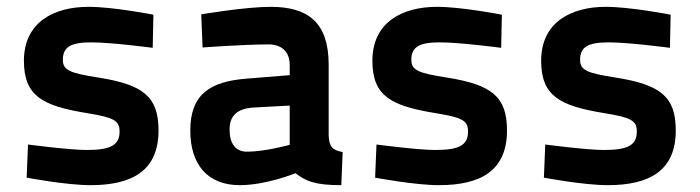

<svg xmlns="http://www.w3.org/2000/svg" viewBox="-20 -531 2048 562"><path d="M429 -488C429 -488 312 -511 239 -511C139 -511 50 -467 50 -353C50 -249 106 -221 234 -200C314 -187 330 -178 330 -146C330 -106 304 -92 234 -92C183 -92 62 -108 62 -108L58 -11C58 -11 174 11 245 11C368 11 444 -32 444 -149C444 -248 400 -283 268 -304C185 -317 164 -325 164 -356C164 -394 188 -407 247 -407C307 -407 427 -391 427 -391Z M942 -342C942 -465 882 -511 772 -511C698 -511 569 -489 569 -489L573 -392C573 -392 692 -401 766 -401C804 -401 828 -380 828 -341V-311L704 -301C596 -293 537 -256 537 -149C537 -50 587 11 682 11C759 11 845 -24 845 -24C875 -1 901 11 979 11L983 -86C954 -91 943 -101 942 -136ZM828 -222V-107C828 -107 756 -87 703 -87C670 -87 652 -110 652 -152C652 -193 675 -212 718 -216Z M1449 -488C1449 -488 1332 -511 1259 -511C1159 -511 1070 -467 1070 -353C1070 -249 1126 -221 1254 -200C1334 -187 1350 -178 1350 -146C1350 -106 1324 -92 1254 -92C1203 -92 1082 -108 1082 -108L1078 -11C1078 -11 1194 11 1265 11C1388 11 1464 -32 1464 -149C1464 -248 1420 -283 1288 -304C1205 -317 1184 -325 1184 -356C1184 -394 1208 -407 1267 -407C1327 -407 1447 -391 1447 -391Z M1943 -488C1943 -488 1826 -511 1753 -511C1653 -511 1564 -467 1564 -353C1564 -249 1620 -221 1748 -200C1828 -187 1844 -178 1844 -146C1844 -106 1818 -92 1748 -92C1697 -92 1576 -108 1576 -108L1572 -11C1572 -11 1688 11 1759 11C1882 11 1958 -32 1958 -149C1958 -248 1914 -283 1782 -304C1699 -317 1678 -325 1678 -356C1678 -394 1702 -407 1761 -407C1821 -407 1941 -391 1941 -391Z"/></svg>

Font: TitilliumText22L
Style: 800 wt
Weight: 800
Designer: Campivisivi
Foundry: Campivisivi
Version: 1.000